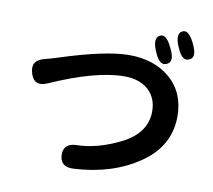

<svg xmlns="http://www.w3.org/2000/svg" viewBox="-90 -946 1180 1066"><g transform="rotate(10 500.0 -413.5)"><path d="M391 16Q316 20 313 -47Q311 -115 386 -116Q499 -118 626 -180Q766 -248 766 -373Q766 -446 719 -491Q669 -538 581 -538Q421 -538 166 -425Q95 -394 73 -465Q51 -536 125 -555Q160 -564 195 -575Q454 -659 587 -659Q727 -659 816 -584Q909 -505 909 -370Q909 -201 757.5 -98Q606 5 391 16ZM800 -647Q761 -629 732 -699L728 -708Q700 -775 734 -794Q768 -812 801 -744L806 -733Q840 -665 800 -647ZM919 -693Q880 -675 851 -745L847 -754Q819 -821 853 -839Q886 -857 920 -789L925 -778Q958 -710 919 -693Z"/></g></svg>

Font: Resource Han Rounded KR
Style: Bold
Weight: 700
Designer: Cyano Hao (round all glyphs); Ryoko NISHIZUKA 西塚涼子 (kana, bopomofo & ideographs); Paul D. Hunt (Latin, Greek & Cyrillic)
Foundry: Cyano Hao
Version: 0.990